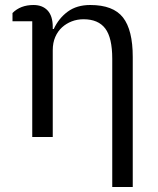

<svg xmlns="http://www.w3.org/2000/svg" viewBox="-20 -548 633 768"><path d="M109 -463H30V-496Q62 -528 114 -528Q150 -528 170.5 -506Q191 -484 191 -440V-432H195Q215 -475 251 -501.5Q287 -528 341 -528Q433 -528 472 -478Q511 -428 511 -320V200H429V-313Q429 -397 401 -434Q373 -471 314 -471Q289 -471 267 -462.5Q245 -454 228 -438.5Q211 -423 201 -400Q191 -377 191 -347V0H109Z"/></svg>

Font: IBM Plex Serif
Style: Regular
Weight: 400
Designer: Mike Abbink, Paul van der Laan, Pieter van Rosmalen
Foundry: Bold Monday
Version: Version 3.001